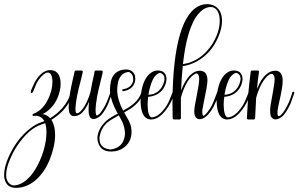

<svg xmlns="http://www.w3.org/2000/svg" viewBox="-149 -581 1452 934"><path d="M71 18Q61 21 54 24Q-9 44 -66 129Q-86 160 -99 191Q-119 236 -119 270Q-119 279 -118 285Q-111 314 -86 321Q-84 321 -82 321Q-39 320 2 272Q42 222 64 148Q77 101 77 63Q77 37 71 18ZM59 -26Q81 -22 95 -6Q129 -27 153 -54Q188 -94 194 -132Q195 -139 201 -136Q203 -134 204 -131Q197 -89 161 -47Q135 -19 101 2Q119 30 119 75Q119 109 109 146Q83 247 20 299Q-22 332 -70 333Q-116 333 -126 292Q-127 289 -128 286Q-129 278 -129 270Q-129 234 -109 187Q-69 95 -1 43Q25 23 51 14Q59 12 67 8Q52 -17 25 -18Q19 -18 15 -17Q9 -16 9 -22Q10 -25 12 -27Q67 -46 94 -120Q99 -134 102 -147Q106 -166 106 -184Q105 -227 84 -228Q80 -228 76 -227Q51 -215 30 -178Q29 -175 12 -135Q8 -128 4 -128Q0 -131 1 -138Q9 -159 21 -183Q54 -239 94 -240Q94 -240 95 -240Q138 -240 145 -189Q146 -181 146 -173Q146 -157 142 -140Q126 -69 71 -33Q65 -29 59 -26Z M219 -238H249Q254 -236 254 -232Q253 -226 244 -190Q233 -148 227 -120Q219 -78 218 -54Q218 -41 220 -34Q225 -25 239 -36Q254 -49 267 -73Q274 -86 280 -101Q286 -116 288 -124L291 -133Q297 -169 309 -221Q311 -232 311 -234Q313 -237 316 -238H346Q351 -236 351 -232Q351 -227 341 -188Q330 -144 324 -115Q316 -70 316 -45Q316 -31 318 -24Q321 -15 331 -24Q333 -26 334 -26Q348 -41 362 -67Q369 -81 375.5 -97.5Q382 -114 385 -123L388 -133Q390 -136 394 -136Q397 -134 397 -130Q397 -130 378 -78Q374 -70 371 -63Q356 -34 341 -19Q323 -3 307 -2Q303 -2 300 -3Q290 -6 286 -17Q282 -27 282 -43Q282 -46 282 -49Q282 -65 284 -86Q280 -76 276 -69Q261 -42 246 -29Q230 -16 213 -16Q207 -16 203 -17Q194 -21 189 -31Q186 -41 185 -56Q185 -59 185 -61Q185 -86 191 -124Q196 -155 205 -194Q207 -203 211 -219Q214 -231 214 -234Q216 -237 219 -238Z M429 -20Q423 -17 412 -10Q402 -4 398 -2Q350 24 338 73Q336 80 335 86Q335 90 335 93Q335 140 386 146Q388 146 390 146Q447 138 457 85Q459 76 459 67Q458 41 447 14Q442 4 429 -20ZM390 156Q345 156 330 118Q325 105 325 93Q325 88 325 85Q326 75 329.5 64Q333 53 339 42.5Q345 32 353 22.5Q361 13 371 4.5Q381 -4 393 -11Q402 -17 424 -28Q386 -95 386 -145Q386 -167 391 -187Q401 -228 440 -240Q451 -243 462 -243Q462 -243 463 -243Q499 -243 508 -211Q509 -204 509 -198Q509 -196 509 -195Q507 -159 472 -143Q461 -139 450 -137Q446 -139 445 -142Q446 -146 449 -147Q488 -152 498 -185Q499 -191 499 -195Q499 -197 499 -198Q498 -222 478 -231Q440 -229 426 -185Q421 -162 421 -142Q422 -96 450 -43Q507 -73 527 -106Q535 -119 539 -132Q542 -135 544 -135Q548 -134 549 -130V-129Q531 -78 474 -45Q466 -40 455 -34Q479 9 479 9Q491 35 491 60Q491 114 446 142Q422 156 395 156Q395 156 394 156H392Z M629 -227Q607 -220 594 -193Q580 -163 573 -120Q621 -122 643 -166Q645 -170 646 -174Q660 -210 637 -224Q633 -226 629 -227ZM695 -136Q699 -135 700 -131Q700 -119 680 -80Q675 -71 670 -63Q630 -1 588 0Q583 0 580 0Q537 -6 535 -85Q535 -89 535 -91Q535 -108 537 -125Q548 -205 590 -230Q603 -238 618 -238Q618 -238 619 -238Q654 -238 660 -206Q661 -201 661 -196Q660 -183 656 -171Q640 -128 598 -115Q585 -111 572 -110Q569 -91 569 -71Q570 -14 589 -10Q626 -12 662 -68Q675 -90 691 -133Q693 -136 695 -136Z M788 -468Q755 -398 741 -269Q828 -282 884 -367Q896 -387 905 -408Q920 -445 920 -480Q919 -536 885 -546Q880 -547 877 -547Q833 -547 796 -485Q792 -476 788 -468ZM912 -136Q916 -135 917 -131Q917 -119 895 -73Q893 -68 891 -64Q857 -2 822 -1Q821 -1 820 -1Q796 -4 796 -40Q796 -59 809 -121Q820 -176 820 -196Q820 -197 820 -198Q819 -223 806 -224Q806 -224 805 -224Q759 -204 731 -106Q731 -83 731 -62Q731 -56 731 -50.5Q731 -45 731 -40.5Q731 -36 731 -31.5Q731 -27 731 -23.5Q731 -20 731 -17Q731 -14 731 -12Q731 -10 731 -8Q731 -6 731 -5.5Q731 -5 731 -5Q730 -1 726 0H696Q693 -1 691 -5Q691 -6 690 -77Q690 -189 701 -282Q716 -404 749 -473Q791 -560 858 -561Q858 -561 859 -561Q874 -561 887 -556Q889 -555 890 -555Q931 -535 931 -480Q931 -444 914 -404Q879 -319 804 -280Q773 -264 740 -259Q734 -203 732 -141Q752 -193 778 -217Q799 -237 824 -237Q842 -236 852 -224Q859 -212 860 -195Q860 -191 860 -188Q860 -166 841 -77Q837 -56 835 -44Q834 -18 842 -17Q862 -32 882 -69Q888 -80 908 -134Q910 -136 912 -136Z M999 -227Q977 -220 964 -193Q950 -163 943 -120Q991 -122 1013 -166Q1015 -170 1016 -174Q1030 -210 1007 -224Q1003 -226 999 -227ZM1065 -136Q1069 -135 1070 -131Q1070 -119 1050 -80Q1045 -71 1040 -63Q1000 -1 958 0Q953 0 950 0Q907 -6 905 -85Q905 -89 905 -91Q905 -108 907 -125Q918 -205 960 -230Q973 -238 988 -238Q988 -238 989 -238Q1024 -238 1030 -206Q1031 -201 1031 -196Q1030 -183 1026 -171Q1010 -128 968 -115Q955 -111 942 -110Q939 -91 939 -71Q940 -14 959 -10Q996 -12 1032 -68Q1045 -90 1061 -133Q1063 -136 1065 -136Z M1106 -238Q1110 -237 1111 -233Q1105 -192 1101 -148Q1106 -160 1111 -170Q1126 -201 1144 -217Q1166 -237 1189 -237Q1192 -237 1194 -237Q1210 -235 1218 -223Q1225 -212 1226 -194Q1226 -191 1226 -188Q1226 -163 1216 -116Q1202 -53 1201 -42Q1200 -27 1202 -20Q1206 -10 1220 -24Q1234 -39 1248 -66Q1264 -98 1273 -132Q1276 -135 1280 -135Q1283 -133 1283 -129Q1283 -129 1264 -76Q1260 -68 1257 -62Q1242 -33 1227 -17Q1209 -1 1192 0Q1189 0 1186 -1Q1174 -4 1168 -17Q1165 -28 1165 -46Q1166 -68 1177 -124Q1187 -177 1187 -197Q1187 -197 1187 -198Q1185 -221 1172 -222Q1162 -221 1151 -210Q1134 -194 1120 -166Q1106 -138 1097 -105L1092 -5Q1090 -1 1087 0H1057Q1053 -1 1052 -5Q1052 -5 1059 -128Q1064 -184 1071 -234Q1073 -237 1076 -238Z"/></svg>

Font: Maria
Style: Christmas
Weight: 400
Designer: Muhammad Yoni
Version: Version 001.000